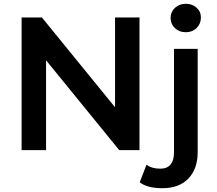

<svg xmlns="http://www.w3.org/2000/svg" viewBox="-20 -792 1145 1013"><path d="M716 -700V0H609L223 -474V0H94V-700H201L587 -226V-700ZM717 170 753 77Q781 98 826 98Q861 98 879.5 76.5Q898 55 898 13V-534H1023V10Q1023 99 974 150Q925 201 837 201Q758 201 717 170ZM880 -697Q880 -729 903 -750.5Q926 -772 960 -772Q994 -772 1017 -751.5Q1040 -731 1040 -700Q1040 -667 1017.5 -644.5Q995 -622 960 -622Q926 -622 903 -643.5Q880 -665 880 -697Z"/></svg>

Font: APTA Sans SemiBold
Style: Bold
Weight: 600
Version: Version 7.200